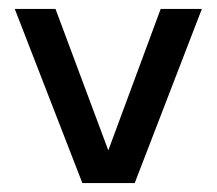

<svg xmlns="http://www.w3.org/2000/svg" viewBox="-20 -409 484 429"><path d="M339 -389H431L281 0H164L13 -389H104L222 -73Z"/></svg>

Font: MB Grotesk
Style: Regular
Weight: 400
Designer: Nawras Khrais
Foundry: Nawras Khrais
Version: Version 1.000;PS 001.000;hotconv 1.0.88;makeotf.lib2.5.64775